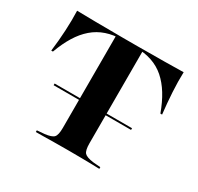

<svg xmlns="http://www.w3.org/2000/svg" viewBox="-127 -721 898 871"><g transform="rotate(30 322.0 -285.5)"><path d="M312.1 -2.4Q279.8 -2.4 250.4 -2Q221 -1.6 197.2 -1.2Q173.4 -0.8 155.6 -0.8V-9.7L194.4 -12.9Q230.6 -16.9 241.5 -29Q252.4 -41.1 252.4 -78.2V-201.6H391.9V-78.2Q391.9 -41.1 402.8 -29Q413.7 -16.9 450 -12.1L488.7 -8.9V0Q471.8 -0.8 447.6 -1.2Q423.4 -1.6 394.4 -2Q365.3 -2.4 332.3 -2.4H322.6ZM289.5 -559.7Q241.1 -559.7 203.2 -546.8Q165.3 -533.9 135.5 -508.1Q105.6 -482.3 82.3 -444.4Q58.9 -406.5 40.3 -355.6H31.5Q38.7 -412.9 41.5 -467.3Q44.4 -521.8 42.7 -571Q85.5 -570.2 141.5 -569.4Q197.6 -568.5 280.6 -568.5H362.9Q446 -568.5 502.4 -569.4Q558.9 -570.2 600.8 -571Q599.2 -521.8 602.4 -467.3Q605.6 -412.9 612.1 -355.6H603.2Q584.7 -406.5 561.3 -444.4Q537.9 -482.3 508.5 -508.1Q479 -533.9 441.1 -546.8Q403.2 -559.7 354.8 -559.7ZM252.4 -201.6V-562.9H391.9V-201.6ZM119.4 -225V-233.9H525V-225Z"/></g></svg>

Font: Playfair 144pt SemiExpanded ExtraBold
Style: Regular
Weight: 800
Width: 6
Designer: Claus Eggers Sørensen
Foundry: Claus Eggers Sørensen
Version: Version 2.203